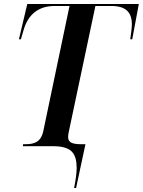

<svg xmlns="http://www.w3.org/2000/svg" viewBox="-20 -734 717 964"><path d="M352 210H362L409 -10H387C345 -10 322 -18 322 -45C322 -53 323 -64 327 -80L459 -704H539C612 -704 642 -672 642 -612C642 -597 638 -560 634 -537H644L677 -714H117L75 -537H85L99 -585C121 -660 172 -704 254 -704H329L197 -74C185 -20 151 -10 108 -10H96L95 0H245C337 0 364 33 365 108C365 138 359 174 352 210Z"/></svg>

Font: Noto Serif Display SemiCondensed SemiBold
Style: Italic
Weight: 600
Width: 4
Italic angle: -12°
Designer: Monotype Design Team
Foundry: Monotype Imaging Inc.
Version: Version 2.009